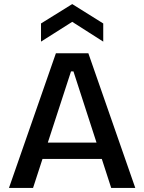

<svg xmlns="http://www.w3.org/2000/svg" viewBox="-20 -921 707 941"><path d="M24 0 254 -660H413L643 0H525L340 -571H328L142 0ZM140 -142V-222H542V-142ZM181 -717V-806L334 -901L486 -806V-717L334 -814Z"/></svg>

Font: Bricolage Grotesque 48pt Condensed ExtraBold Medium
Style: Regular
Weight: 500
Version: Version 1.000;gftools[0.9.30]